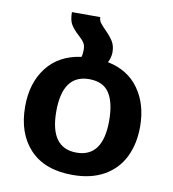

<svg xmlns="http://www.w3.org/2000/svg" viewBox="-80 -761 761 847"><g transform="rotate(10 300.5 -337.5)"><path d="M558 -245Q558 -168 529 -109Q500 -50 442 -17Q384 16 301 16Q176 16 109.5 -54.5Q43 -125 43 -246Q43 -351 96.5 -420.5Q150 -490 250 -504Q254 -516 254 -537Q254 -556 246 -568Q238 -580 220 -596Q197 -617 185.5 -636Q174 -655 174 -691H301Q301 -677 309 -666Q317 -655 334 -638Q357 -615 369 -595.5Q381 -576 381 -547Q381 -525 369 -501Q460 -483 509 -414Q558 -345 558 -245ZM419 -247Q419 -328 391.5 -370.5Q364 -413 301 -413Q182 -413 182 -248Q182 -84 301 -84Q419 -84 419 -247Z"/></g></svg>

Font: FiraGOUPP
Style: Medium
Weight: 400
Designer: bBox Type
Foundry: bBox Type GmbH
Version: Version 1.001